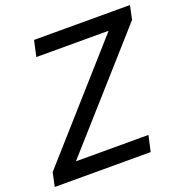

<svg xmlns="http://www.w3.org/2000/svg" viewBox="-143 -859 941 978"><g transform="rotate(-20 327.5 -370.0)"><path d="M509 0H-11L5 -75L519 -654H127L146 -740H666L650 -665L135 -86H528Z"/></g></svg>

Font: Be Vietnam Pro Variable Thin
Style: Italic
Weight: 100
Italic angle: -12°
Designer: Lam Bao, Tony Le, Vietanh Nguyen
Foundry: Yellow Type Foundry
Version: Version 1.002